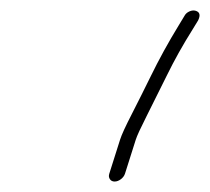

<svg xmlns="http://www.w3.org/2000/svg" viewBox="-20 -731 401 367"><path d="M199.1 -384C203.1 -384 207.1 -385.5 211.1 -388.5C215 -391.5 217.6 -395 218.9 -399L239.5 -464C241.8 -471.3 248.7 -486.3 260.2 -509C271.7 -531.7 284.6 -557.6 298.9 -586.7C313.2 -615.9 329.6 -645.3 348.3 -675L358.7 -692C363.6 -702.1 361.9 -708.2 353.6 -710.5C349.9 -711.5 345.9 -711 341.6 -709C337.3 -707 334.2 -704 332.2 -700L321.9 -683C301.8 -650.2 283.7 -617.2 267.5 -584C256.1 -560.7 244.3 -537.2 232.2 -513.5C220 -489.8 212.4 -473.3 209.5 -464L188.9 -399C187.6 -395 188 -391.5 190.1 -388.5C192.1 -385.5 195.1 -384 199.1 -384Z"/></svg>

Font: Proton
Style: ExBdExtSuIt
Weight: 500
Version: Version 1.017